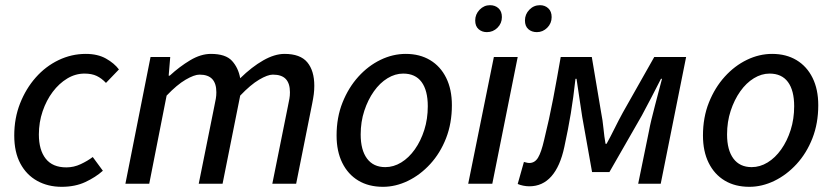

<svg xmlns="http://www.w3.org/2000/svg" viewBox="-20 -709 3215 741"><path d="M218 12Q165 12 123.5 -11Q82 -34 58.5 -78Q35 -122 35 -186Q35 -253 57.5 -310Q80 -367 118 -410Q156 -453 206 -477Q256 -501 311 -501Q357 -501 389 -483Q421 -465 439 -441L389 -389Q372 -407 353 -416Q334 -425 306 -425Q271 -425 239.5 -406Q208 -387 183.5 -354.5Q159 -322 144.5 -279.5Q130 -237 130 -190Q130 -130 156.5 -96.5Q183 -63 236 -63Q265 -63 291.5 -75.5Q318 -88 338 -103L377 -50Q349 -25 309.5 -6.5Q270 12 218 12Z M464 0 561 -489H637L631 -417H635Q673 -452 714 -476.5Q755 -501 794 -501Q851 -501 875.5 -474Q900 -447 907 -407Q952 -451 996 -476Q1040 -501 1078 -501Q1139 -501 1166 -468.5Q1193 -436 1193 -378Q1193 -361 1191 -345.5Q1189 -330 1185 -310L1123 0H1031L1091 -298Q1095 -317 1097 -328.5Q1099 -340 1099 -353Q1099 -387 1083 -404Q1067 -421 1033 -421Q1013 -421 980 -401.5Q947 -382 907 -340L839 0H747L807 -298Q811 -317 813 -328.5Q815 -340 815 -353Q815 -387 799 -404Q783 -421 750 -421Q730 -421 696.5 -401.5Q663 -382 623 -340L556 0Z M1458 12Q1403 12 1363 -12Q1323 -36 1301 -80.5Q1279 -125 1279 -186Q1279 -256 1302 -313.5Q1325 -371 1363 -413Q1401 -455 1448.5 -478Q1496 -501 1546 -501Q1600 -501 1640 -477Q1680 -453 1702 -408.5Q1724 -364 1724 -303Q1724 -233 1701.5 -175.5Q1679 -118 1640.5 -76Q1602 -34 1554.5 -11Q1507 12 1458 12ZM1467 -64Q1499 -64 1528.5 -82Q1558 -100 1581 -132.5Q1604 -165 1617.5 -207.5Q1631 -250 1631 -299Q1631 -360 1607 -392.5Q1583 -425 1536 -425Q1505 -425 1475.5 -407Q1446 -389 1423 -356.5Q1400 -324 1386 -281.5Q1372 -239 1372 -190Q1372 -130 1396.5 -97Q1421 -64 1467 -64Z M1787 0 1886 -489H1978L1880 0ZM1859 -585Q1840 -585 1827 -596.5Q1814 -608 1814 -630Q1814 -654 1831 -671.5Q1848 -689 1871 -689Q1891 -689 1904 -677Q1917 -665 1917 -643Q1917 -619 1900 -602Q1883 -585 1859 -585ZM2052 -585Q2032 -585 2019 -596.5Q2006 -608 2006 -630Q2006 -654 2023 -671.5Q2040 -689 2064 -689Q2083 -689 2096 -677Q2109 -665 2109 -643Q2109 -619 2092 -602Q2075 -585 2052 -585Z M2023 10Q2011 10 1999 7.5Q1987 5 1978 1L2002 -84Q2007 -83 2012 -81.5Q2017 -80 2023 -80Q2044 -80 2056.5 -100.5Q2069 -121 2080 -169Q2100 -250 2115 -329Q2130 -408 2144 -489H2264L2300 -275Q2306 -245 2309 -213.5Q2312 -182 2317 -154H2321Q2337 -183 2352 -213.5Q2367 -244 2384 -275L2505 -489H2628L2530 0H2443L2485 -205Q2488 -222 2494 -247Q2500 -272 2507.5 -300.5Q2515 -329 2522 -356Q2529 -383 2535 -405H2531Q2513 -370 2494 -333Q2475 -296 2457 -263L2332 -45H2265L2227 -258Q2221 -294 2216 -331Q2211 -368 2205 -405H2201Q2193 -332 2183 -271.5Q2173 -211 2158 -142Q2142 -67 2108 -28.5Q2074 10 2023 10Z M2872 12Q2817 12 2777 -12Q2737 -36 2715 -80.5Q2693 -125 2693 -186Q2693 -256 2716 -313.5Q2739 -371 2777 -413Q2815 -455 2862.5 -478Q2910 -501 2960 -501Q3014 -501 3054 -477Q3094 -453 3116 -408.5Q3138 -364 3138 -303Q3138 -233 3115.5 -175.5Q3093 -118 3054.5 -76Q3016 -34 2968.5 -11Q2921 12 2872 12ZM2881 -64Q2913 -64 2942.5 -82Q2972 -100 2995 -132.5Q3018 -165 3031.5 -207.5Q3045 -250 3045 -299Q3045 -360 3021 -392.5Q2997 -425 2950 -425Q2919 -425 2889.5 -407Q2860 -389 2837 -356.5Q2814 -324 2800 -281.5Q2786 -239 2786 -190Q2786 -130 2810.5 -97Q2835 -64 2881 -64Z"/></svg>

Font: Source Sans 3 Medium
Style: Italic
Weight: 500
Italic angle: -11°
Designer: Paul D. Hunt
Foundry: Adobe
Version: Version 3.052;hotconv 1.1.0;makeotfexe 2.6.0